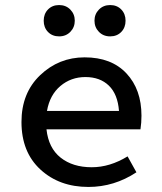

<svg xmlns="http://www.w3.org/2000/svg" viewBox="-20 -728 640 760"><path d="M330 12Q215 12 140 -57Q65 -126 65 -245Q65 -360 139 -430.5Q213 -501 315 -501Q421 -501 480.5 -437.5Q540 -374 540 -270Q540 -242 536 -216H164Q172 -142 220 -104Q268 -66 343 -66Q415 -66 485 -109L520 -46Q432 12 330 12ZM318 -423Q261 -423 219 -387.5Q177 -352 166 -289H451Q446 -355 411 -389Q376 -423 318 -423ZM258.5 -602Q241 -584 214 -584Q187 -584 170 -601.5Q153 -619 153 -646Q153 -673 170 -690.5Q187 -708 214 -708Q241 -708 258.5 -690Q276 -672 276 -646Q276 -620 258.5 -602ZM460 -601.5Q443 -584 416 -584Q389 -584 371.5 -602Q354 -620 354 -646Q354 -672 371.5 -690Q389 -708 416 -708Q443 -708 460 -690.5Q477 -673 477 -646Q477 -619 460 -601.5Z"/></svg>

Font: TypoPRO Source Code Pro
Style: Regular
Weight: 500
Monospace: yes
Designer: Paul D. Hunt, Teo Tuominen
Foundry: Adobe Systems Incorporated
Version: Version 2.010;PS 1.0;hotconv 1.0.84;makeotf.lib2.5.63406